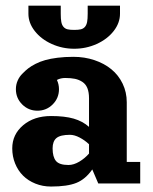

<svg xmlns="http://www.w3.org/2000/svg" viewBox="-20 -665 553 696"><path d="M83 -615.2V-644.5H200.2V-615.2Q200.2 -596.4 202.3 -585.4Q204.3 -574.5 210.1 -567.7Q215.8 -561 224.7 -558.8Q233.6 -556.6 249 -556.6Q264.4 -556.6 273.3 -558.8Q282.2 -561 288 -567.7Q293.7 -574.5 295.8 -585.4Q297.9 -596.4 297.9 -615.2V-644.5H415V-615.2Q415 -581.8 392 -552.4Q368.9 -522.9 330.6 -505.6Q292.2 -488.3 249 -488.3Q205.8 -488.3 167.5 -505.6Q129.2 -522.9 106.1 -552.4Q83 -581.8 83 -615.2ZM439.5 -294.2V-78.1H488.3V0H336.2L314.5 -50.8Q289.6 -15.1 256.7 -2Q223.9 11.2 165 11.2Q134.5 11.2 108.3 0.6Q82 -10 63.6 -28.3Q45.2 -46.6 34.8 -72.3Q24.4 -97.9 24.4 -127.2Q24.4 -177.7 64 -211.1Q103.5 -244.4 165 -244.4Q214.6 -244.4 247.1 -235Q279.5 -225.6 302.7 -205.1V-308.6Q302.7 -330.6 296.8 -345.3Q290.8 -360.1 278.8 -368Q266.8 -376 252 -379.2Q237.1 -382.3 216.3 -382.3Q199.7 -382.3 186.3 -375.2Q193.8 -359.4 193.8 -341.8Q193.8 -309.3 171 -286.5Q148.2 -263.7 115.7 -263.7Q83.3 -263.7 60.4 -286.5Q37.6 -309.3 37.6 -341.8Q37.6 -358.4 44.1 -373Q50.5 -387.7 62 -398.7Q71.8 -408.9 82.3 -417.1Q92.8 -425.3 108.8 -433.5Q124.8 -441.7 143.6 -447Q162.4 -452.4 188.6 -455.7Q214.8 -459 246.1 -459Q286.6 -459 322.3 -447Q357.9 -435.1 383.8 -413.8Q409.7 -392.6 424.6 -361.6Q439.5 -330.6 439.5 -294.2ZM302.7 -108.4V-142.1Q287.6 -156.5 268.7 -166.4Q249.8 -176.3 233.6 -176.3Q199 -176.3 184.8 -164.7Q170.7 -153.1 170.7 -127.2Q170.7 -96.2 182.9 -81.5Q195.1 -66.9 228.3 -66.9Q247.1 -66.9 267.5 -79Q287.8 -91.1 302.7 -108.4Z"/></svg>

Font: Orelega One
Style: Regular
Weight: 400
Version: Version 1.1 ; ttfautohint (v1.8.3)